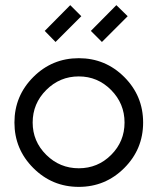

<svg xmlns="http://www.w3.org/2000/svg" viewBox="-20 -708 611 746"><path d="M376 -544.9 333 -587.9 432.1 -688 476.1 -645ZM195.8 -544.9 153.8 -587.9 252.9 -688 295.9 -645ZM109.4 -408.7Q182.6 -481.9 286.1 -481.9Q389.6 -481.9 462.9 -408.7Q536.1 -335.4 536.1 -231.9Q536.1 -128.4 462.9 -55.2Q389.6 18.1 286.1 18.1Q182.6 18.1 109.4 -55.2Q36.1 -128.4 36.1 -231.9Q36.1 -335.4 109.4 -408.7ZM106.9 -231.9Q106.9 -158.7 159.7 -106.4Q212.4 -54.2 286.1 -54.2Q359.9 -54.2 411.9 -106.2Q463.9 -158.2 463.9 -231.9Q463.9 -305.7 411.6 -358.4Q359.4 -411.1 286.1 -411.1Q212.4 -411.1 159.7 -358.4Q106.9 -305.7 106.9 -231.9Z"/></svg>

Font: Rawengulk
Style: Bold
Weight: 700
Version: Version 0.92